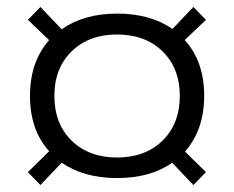

<svg xmlns="http://www.w3.org/2000/svg" viewBox="-20 -621 671 551"><path d="M571 -564 510 -506Q566 -445 566 -346Q566 -249 511 -186L571 -127L535 -90L474 -154Q412 -110 316 -110Q221 -110 157 -154L96 -90L60 -127L121 -187Q66 -248 66 -346Q66 -443 121 -506L60 -564L96 -601L157 -537Q221 -582 316 -582Q411 -582 475 -538L535 -601ZM496 -346Q496 -425 446.5 -473.5Q397 -522 316 -522Q235 -522 185.5 -473.5Q136 -425 136 -346Q136 -266 185.5 -217.5Q235 -169 316 -169Q397 -169 446.5 -217.5Q496 -266 496 -346Z"/></svg>

Font: Madhuban Light
Style: Regular
Weight: 300
Designer: jaikishan Patel
Foundry: MagicType
Version: Version 1.000